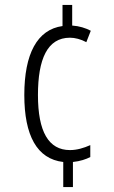

<svg xmlns="http://www.w3.org/2000/svg" viewBox="-20 -744 460 774"><path d="M271 -641V-724H232V-639C130 -625 78 -527 78 -361C78 -198 129 -103 235 -91V10H274V-91C303 -94 327 -102 344 -111V-159C317 -147 290 -139 262 -139C176 -139 133 -213 133 -361C133 -506 171 -592 262 -592C282 -592 306 -586 328 -574L346 -620C325 -631 300 -639 271 -641Z"/></svg>

Font: Noto Sans Gujarati UI ExtraCondensed Light
Style: Regular
Weight: 300
Width: 2
Designer: Jelle Bosma - Monotype Design Team, Universal Thirst
Foundry: Monotype Imaging Inc.
Version: Version 2.106